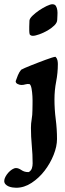

<svg xmlns="http://www.w3.org/2000/svg" viewBox="-24 -690 309 906"><path d="M223 -670Q235 -670 240 -661.5Q245 -653 246.5 -641.5Q248 -630 247 -617.5Q246 -605 246 -597Q246 -583 232 -569.5Q218 -556 199.5 -545.5Q181 -535 161.5 -528Q142 -521 131 -521Q121 -521 116 -528Q114 -537 114 -546Q114 -555 114 -564L115 -593Q116 -603 129.5 -616Q143 -629 160.5 -641Q178 -653 196 -661.5Q214 -670 223 -670ZM238 -422Q245 -415 247 -406Q249 -397 249 -388Q249 -346 241 -305Q233 -264 233 -221Q233 -174 239 -127.5Q245 -81 245 -34Q245 1 229 41Q213 81 186.5 115.5Q160 150 125 173Q90 196 52 196Q44 196 34.5 194.5Q25 193 16.5 189.5Q8 186 2 179.5Q-4 173 -4 164Q-4 155 1.5 144.5Q7 134 15 125Q23 116 33 109.5Q43 103 52 103Q63 103 77 112.5Q91 122 108 122H112Q123 115 126.5 104Q130 93 130 81Q130 39 126 -3Q122 -45 122 -87Q122 -107 125.5 -127.5Q129 -148 129 -169Q129 -178 129.5 -197Q130 -216 129 -235.5Q128 -255 125 -271.5Q122 -288 116 -293Q106 -295 96.5 -292Q87 -289 77 -289Q69 -289 59.5 -293.5Q50 -298 50 -307Q55 -321 60.5 -335Q66 -349 76 -361Q81 -364 93.5 -369.5Q106 -375 122.5 -381.5Q139 -388 157 -395Q175 -402 191.5 -408Q208 -414 220.5 -418Q233 -422 238 -422Z"/></svg>

Font: CAT Altenglisch
Style: Regular
Weight: 400
Designer: Peter Wiegel
Foundry: Peter Wiegel, CAT Fonts
Version: Version 1.000